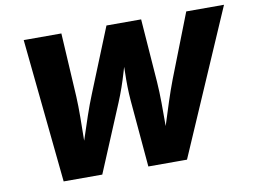

<svg xmlns="http://www.w3.org/2000/svg" viewBox="-78 -842 1265 956"><g transform="rotate(-10 554.5 -364.0)"><path d="M169.9 0 96.2 -727.5H286.6L305.2 -405.8Q307.6 -356.9 307.1 -300.8Q306.6 -244.6 305.7 -188.5Q304.7 -132.3 305.2 -82H272Q289.6 -132.3 307.9 -188.5Q326.2 -244.6 345.2 -300.8Q364.3 -356.9 384.3 -405.8L514.6 -727.5H689.9L713.9 -405.8Q717.3 -356.9 717.8 -300.8Q718.3 -244.6 718 -188.5Q717.8 -132.3 718.8 -82H685.1Q702.1 -132.3 719.7 -188.5Q737.3 -244.6 755.6 -300.8Q773.9 -356.9 792.5 -405.8L918 -727.5H1108.9L793.5 0H598.1L568.4 -339.4Q563 -405.3 565.2 -482.7Q567.4 -560.1 565.4 -638.7H609.9Q580.1 -560.5 557.9 -483.9Q535.6 -407.2 507.3 -339.4L365.2 0Z"/></g></svg>

Font: Inter 16pt ExtraBold
Style: Italic
Weight: 800
Italic angle: -9.3988°
Version: Version 4.001;git-66647c0bb